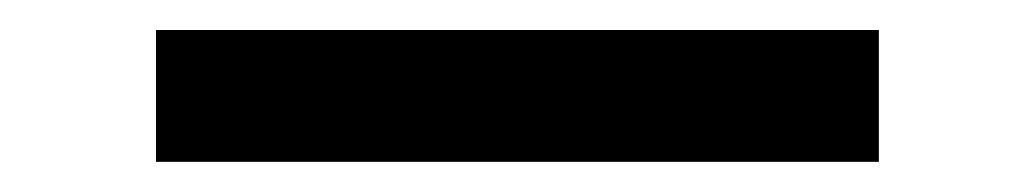

<svg xmlns="http://www.w3.org/2000/svg" viewBox="-20 -20 690 128"><path d="M84 87.9V0H565.9V87.9Z"/></svg>

Font: Azeret Mono
Style: Regular
Weight: 400
Designer: Martin Vácha
Foundry: Displaay
Version: Version 1.002